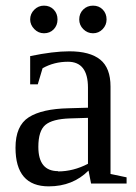

<svg xmlns="http://www.w3.org/2000/svg" viewBox="-20 -650 483 681"><path d="M292 -340V-339Q292 -431 221 -431Q172 -431 131 -408L114 -351H87V-451Q169 -468 226 -468Q299 -468 335.5 -438.5Q372 -409 372 -343V-33L429 -21V1H303L294 -45Q238 11 153 11Q35 11 35 -126Q35 -204 82 -234Q129 -264 223 -266L292 -268ZM186 -43V-42Q240 -42 292 -69V-232L228 -230Q166 -228 141 -207Q116 -186 116 -129Q116 -43 186 -43ZM358 -581Q358 -561 344 -546.5Q330 -532 310 -532Q290 -532 275.5 -546.5Q261 -561 261 -581Q261 -602 275 -616Q289 -630 310 -630Q331 -630 344.5 -616Q358 -602 358 -581ZM136 -630Q157 -630 170.5 -616Q184 -602 184 -581Q184 -560 170.5 -546Q157 -532 136 -532Q116 -532 101.5 -547Q87 -562 87 -581Q87 -601 101.5 -615.5Q116 -630 136 -630Z"/></svg>

Font: Libra Serif Modern
Style: Regular
Weight: 400
Designer: Stefan Peev, Context Ltd
Foundry: Stefan Peev, Context Ltd
Version: Version 1.000